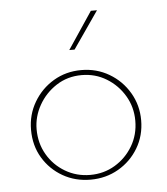

<svg xmlns="http://www.w3.org/2000/svg" viewBox="-47 -637 597 686"><g transform="rotate(-5 251.5 -294.5)"><path d="M54 -190Q54 -244 80.5 -289Q107 -334 151.5 -360.5Q196 -387 251 -387Q306 -387 351 -360.5Q396 -334 422.5 -289Q449 -244 449 -190Q449 -135 422.5 -90.5Q396 -46 351 -20Q306 6 251 6Q196 6 151.5 -19.5Q107 -45 80.5 -89Q54 -133 54 -190ZM74 -190Q74 -140 97.5 -99.5Q121 -59 161.5 -35Q202 -11 251 -11Q300 -11 340 -35Q380 -59 404 -99.5Q428 -140 428 -190Q428 -239 404 -279.5Q380 -320 340 -344.5Q300 -369 251 -369Q200 -369 160 -343Q120 -317 97 -276Q74 -235 74 -190ZM326 -595 234 -462H215L304 -595Z"/></g></svg>

Font: Josefin Sans Thin Thin
Style: Regular
Weight: 250
Version: Version 2.001